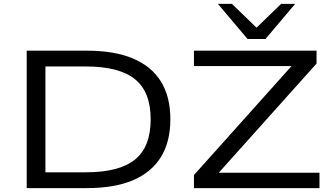

<svg xmlns="http://www.w3.org/2000/svg" viewBox="-20 -965 1692 985"><path d="M117 0V-705H426Q567 -705 662 -665Q757 -625 805.5 -547Q854 -469 854 -353Q854 -237 805 -158.5Q756 -80 661.5 -40Q567 0 426 0ZM213 -81H420Q591 -81 672 -146Q753 -211 753 -353Q753 -494 672 -559Q591 -624 420 -624H213ZM975 0V-67L1507 -661L1511 -626H975V-705H1604V-639L1072 -45L1068 -79H1619V0ZM1250 -765 1098 -945H1170L1296 -823L1422 -945H1494L1342 -765Z"/></svg>

Font: Nunito Sans 10pt Expanded
Style: Regular
Weight: 400
Width: 7
Designer: Vernon Adams
Foundry: Vernon Adams
Version: Version 3.101;gftools[0.9.27]